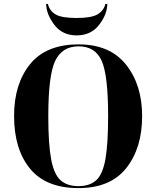

<svg xmlns="http://www.w3.org/2000/svg" viewBox="-20 -952 799 982"><path d="M381 10Q545 10 626 -92.5Q707 -195 707 -358Q707 -518 624.5 -621.5Q542 -725 382 -725Q216 -725 134 -624Q52 -523 52 -359Q52 -189 133.5 -89.5Q215 10 381 10ZM381 0Q324 0 290 -30Q256 -60 241.5 -138Q227 -216 227 -358Q227 -567 262.5 -641Q298 -715 382 -715Q467 -715 500 -641Q533 -567 533 -358Q533 -218 519.5 -140Q506 -62 473 -31Q440 0 381 0ZM372 -771Q445 -771 486.5 -824.5Q528 -878 529 -932H519Q511 -898 479.5 -879Q448 -860 372 -860Q295 -860 264 -878.5Q233 -897 225 -932H216Q217 -879 258 -825Q299 -771 372 -771Z"/></svg>

Font: Noto Serif Display SemiCondensed Extra
Style: Regular
Weight: 800
Width: 4
Designer: Monotype Design Team
Foundry: Monotype Imaging Inc.
Version: Version 1.900